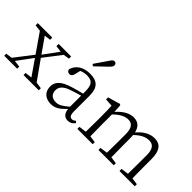

<svg xmlns="http://www.w3.org/2000/svg" viewBox="-18 -1449 2100 2100"><g transform="rotate(45 1032.5 -398.5)"><path d="M340 -478 416 -468 359 -389 290 -296 169 -469 242 -478V-512H18V-478L93 -469L245 -250L84 -42L11 -32V0H211V-32L133 -42L196 -127L265 -221L389 -42L309 -32V0H545V-32L469 -43L310 -267L465 -468L534 -478V-512H340Z M1003 12C1036 12 1065 -2 1087 -34L1069 -53C1054 -39 1042 -32 1025 -32C997 -32 980 -50 980 -113V-351C980 -476 926 -526 815 -526C711 -526 638 -477 616 -396C620 -375 633 -362 656 -362C679 -362 693 -375 700 -404L716 -471C745 -483 772 -489 800 -489C879 -489 914 -461 914 -349V-317C869 -306 822 -294 775 -279C645 -240 603 -187 603 -117C603 -31 664 14 742 14C811 14 853 -17 916 -82C922 -23 951 12 1003 12ZM757 -621 778 -604C822 -645 864 -685 903 -723C929 -749 939 -763 939 -778C939 -800 923 -811 908 -811C891 -811 878 -800 859 -769C825 -721 791 -671 757 -621ZM673 -129C673 -174 698 -217 789 -247C829 -261 872 -274 914 -286V-115C847 -58 813 -39 769 -39C711 -39 673 -69 673 -129Z M1142 0H1379V-32L1300 -43C1299 -98 1298 -176 1298 -227V-379C1365 -446 1416 -467 1465 -467C1522 -467 1557 -431 1557 -330V-227C1557 -174 1556 -98 1555 -44L1468 -32V0H1705V-32L1625 -43C1624 -98 1623 -174 1623 -227V-334C1623 -352 1622 -368 1620 -383C1685 -447 1739 -467 1786 -467C1846 -467 1882 -433 1882 -331V-227C1882 -174 1881 -98 1880 -44L1793 -32V0H2030V-32L1951 -43C1949 -98 1949 -174 1949 -227V-339C1949 -473 1899 -526 1812 -526C1744 -526 1677 -491 1615 -418C1598 -494 1554 -526 1489 -526C1424 -526 1359 -488 1297 -418L1291 -514L1278 -523L1136 -481V-450L1227 -444C1230 -395 1231 -347 1231 -280V-227C1231 -176 1230 -99 1229 -43L1142 -32Z"/></g></svg>

Font: Kiri Minchoo Light
Style: Regular
Weight: 300
Designer: Ryoko NISHIZUKA 西塚涼子 (kana & ideographs); Frank Grießhammer (Latin, Greek & Cyrillic);
akenotsuki.com/eyeben/fonts/ (U+
Foundry: Adobe
akenotsuki.com/eyeben/fonts/
Version: Version 4.002;hotconv 1.0.119;makeotfexe 2.5.65604